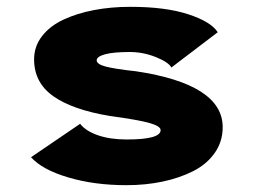

<svg xmlns="http://www.w3.org/2000/svg" viewBox="-20 -532 750 563"><path d="M351 11Q256.5 11 180 -11.8Q103.5 -34.5 71 -71L215 -169Q231 -148 266.8 -135.5Q302.5 -123 351.5 -123Q451 -123 451 -150.5Q451 -162 418.8 -171.2Q386.5 -180.5 302 -192Q193 -210 136.5 -249.8Q80 -289.5 80 -358Q80 -396 103.2 -426Q126.5 -456 166.2 -474.5Q206 -493 255.8 -502.5Q305.5 -512 362 -512Q465 -512 531.8 -490.2Q598.5 -468.5 618.5 -437.5L482.5 -334Q474.5 -349.5 437.2 -364.5Q400 -379.5 360.5 -379.5Q312.5 -379.5 288 -372.8Q263.5 -366 263.5 -355Q263.5 -344 289.2 -337Q315 -330 378.5 -323Q633 -285 633 -159Q633 -117 609.8 -83.8Q586.5 -50.5 546.5 -30.2Q506.5 -10 456.8 0.5Q407 11 351 11Z"/></svg>

Font: League Mono ExtraBold
Style: Regular
Weight: 800
Width: 6
Designer: Tyler Finck
Foundry: The League of Moveable Type / Tyler Finck
Version: Version 2.210